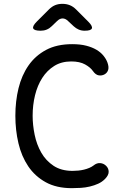

<svg xmlns="http://www.w3.org/2000/svg" viewBox="-20 -970 640 1000"><path d="M60 -367Q60 -443 76.5 -510.5Q93 -578 128.5 -629Q164 -680 220 -710Q276 -740 356 -740Q398 -740 429 -732Q460 -724 482 -711Q504 -698 518 -681Q532 -664 539 -646Q548 -622 543.5 -606.5Q539 -591 525 -583Q511 -575 494.5 -577.5Q478 -580 464 -600Q451 -619 423 -634.5Q395 -650 351 -650Q300 -650 262.5 -626.5Q225 -603 200 -564Q175 -525 162.5 -474Q150 -423 150 -367Q150 -319 160.5 -268Q171 -217 195 -175Q219 -133 259 -106.5Q299 -80 358 -80Q372 -80 387.5 -81.5Q403 -83 417.5 -86.5Q432 -90 445 -95.5Q458 -101 467 -108Q484 -122 502 -120.5Q520 -119 533 -106Q546 -93 546 -75Q546 -57 526 -37Q511 -22 491 -13Q471 -4 448 1.5Q425 7 401 8.5Q377 10 354 10Q274 10 218 -21Q162 -52 127 -104Q92 -156 76 -224Q60 -292 60 -367ZM192 -810Q158 -810 153 -822Q148 -834 172 -858L235 -921Q250 -936 267 -943Q284 -950 305 -950Q326 -950 343.5 -943Q361 -936 376 -921L440 -857Q463 -834 458.5 -822Q454 -810 421 -810Q404 -810 390 -816Q376 -822 364 -833L335 -860Q321 -874 306 -874Q291 -874 277 -860L250 -834Q238 -822 223.5 -816Q209 -810 192 -810Z"/></svg>

Font: Maple Mono NF
Style: Regular
Weight: 400
Monospace: yes
Designer: subframe7536
Version: Version 7.000